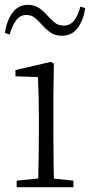

<svg xmlns="http://www.w3.org/2000/svg" viewBox="-24 -775 373 795"><path d="M45 0V-27L156 -38H175L280 -27V0ZM133 0Q134 -24 135 -64.5Q136 -105 136.5 -149Q137 -193 137 -226V-281Q137 -332 136 -375Q135 -418 133 -456L40 -459V-485L187 -519L199 -511L197 -377V-226Q197 -193 197.5 -149Q198 -105 198.5 -64.5Q199 -24 200 0ZM-4 -639Q4 -690 28 -722.5Q52 -755 91 -755Q118 -755 137.5 -742Q157 -729 171 -712Q188 -693 203 -681Q218 -669 240 -669Q266 -669 282.5 -689.5Q299 -710 309 -748L329 -741Q321 -690 297 -658.5Q273 -627 233 -627Q205 -627 186.5 -639.5Q168 -652 154 -668Q138 -685 123 -699Q108 -713 85 -713Q60 -713 43.5 -692Q27 -671 16 -632Z"/></svg>

Font: Source Han Serif JP VF
Style: Regular
Weight: 250
Designer: Ryoko NISHIZUKA 西塚涼子 (kana & ideographs); Frank Grießhammer (Latin, Greek & Cyrillic); Wenlong ZHANG 张文龙 (bopomofo); San
Foundry: Adobe
Version: Version 2.001;hotconv 1.1.0;makeotfexe 2.6.0